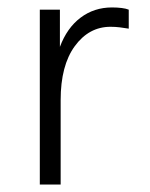

<svg xmlns="http://www.w3.org/2000/svg" viewBox="-20 -496 402 516"><path d="M87 0V-470H141V-370Q160 -421 196.5 -448.5Q233 -476 281 -476Q295 -476 307 -474.5Q319 -473 326 -470V-419Q314 -421 302 -422.5Q290 -424 277 -424Q219 -424 181 -372Q143 -320 143 -227V0Z"/></svg>

Font: Celebes Light
Style: Regular
Weight: 300
Designer: Anugrah Pasau
Foundry: Lafontype
Version: Version 1.000; ttfautohint (v1.8.4)